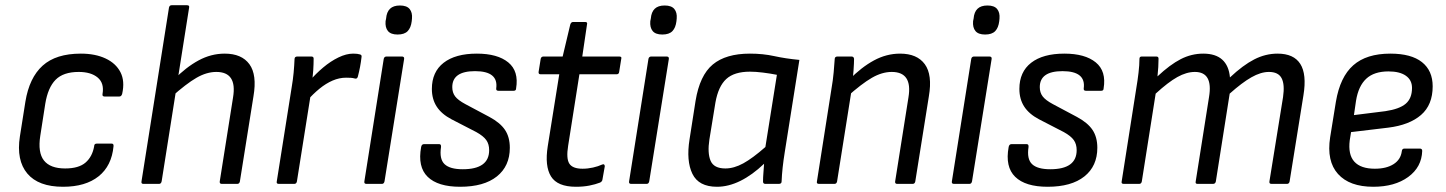

<svg xmlns="http://www.w3.org/2000/svg" viewBox="-20 -703 5528 734"><path d="M221 11Q127 11 84.5 -39.5Q42 -90 56 -181L77 -314Q92 -406 143 -452Q194 -498 289 -498Q344 -498 383.5 -479.5Q423 -461 440.5 -427Q458 -393 447 -344Q444 -334 436 -334H380Q370 -334 372 -344Q379 -385 353.5 -406.5Q328 -428 281 -428Q222 -428 192.5 -398Q163 -368 153 -306L134 -184Q124 -120 148 -89.5Q172 -59 229 -59Q281 -59 307 -81.5Q333 -104 340 -144Q340 -154 350 -154H407Q415 -154 414 -144Q407 -69 357 -29Q307 11 221 11Z M528 0Q519 0 521 -10L626 -674Q628 -683 636 -683H695Q705 -683 703 -674L598 -10Q596 0 588 0ZM828 0Q819 0 820 -9L871 -331Q887 -428 807 -428Q770 -428 731 -405.5Q692 -383 635 -332L644 -398Q691 -446 739 -472Q787 -498 839 -498Q904 -498 933.5 -457.5Q963 -417 949 -335L897 -9Q895 0 887 0Z M1046 0Q1036 0 1038 -9L1095 -369Q1100 -398 1102.5 -425Q1105 -452 1106 -477Q1106 -487 1117 -487H1170Q1179 -487 1179 -479Q1179 -459 1177.5 -434.5Q1176 -410 1172 -390L1169 -349L1115 -9Q1113 0 1105 0ZM1154 -318 1163 -393Q1187 -421 1215.5 -445Q1244 -469 1274 -483.5Q1304 -498 1330 -498Q1347 -498 1356 -495Q1360 -494 1361.5 -491.5Q1363 -489 1362 -484Q1360 -466 1356.5 -447.5Q1353 -429 1348 -410Q1345 -400 1336 -403Q1329 -405 1321.5 -405.5Q1314 -406 1303 -406Q1277 -406 1251.5 -395Q1226 -384 1201.5 -364Q1177 -344 1154 -318Z M1381 0Q1371 0 1373 -10L1447 -478Q1449 -487 1458 -487H1516Q1526 -487 1525 -478L1450 -10Q1448 0 1440 0ZM1500 -571Q1474 -571 1463 -584.5Q1452 -598 1454 -622L1456 -632Q1458 -657 1471 -669.5Q1484 -682 1509 -682Q1535 -682 1546 -668.5Q1557 -655 1555 -632L1554 -622Q1551 -597 1538.5 -584Q1526 -571 1500 -571Z M1739 11Q1654 11 1615 -27Q1576 -65 1590 -141Q1592 -152 1601 -152H1659Q1667 -152 1666 -141Q1659 -95 1679.5 -75.5Q1700 -56 1749 -56Q1850 -56 1850 -129Q1850 -152 1839 -167.5Q1828 -183 1801 -198L1706 -247Q1668 -267 1649.5 -295.5Q1631 -324 1631 -363Q1631 -428 1676 -463Q1721 -498 1803 -498Q1882 -498 1923 -464.5Q1964 -431 1953 -365Q1953 -356 1944 -356H1885Q1876 -356 1877 -365Q1886 -431 1796 -431Q1709 -431 1709 -370Q1709 -349 1720 -334.5Q1731 -320 1759 -305L1851 -256Q1892 -234 1910.5 -206.5Q1929 -179 1929 -138Q1929 -68 1879.5 -28.5Q1830 11 1739 11Z M2182 11Q2111 11 2086.5 -28.5Q2062 -68 2074 -144L2118 -419H2047Q2038 -419 2039 -428L2047 -478Q2049 -487 2058 -487H2131L2160 -609Q2163 -619 2171 -619H2217Q2227 -619 2224 -609L2206 -487H2347Q2358 -487 2355 -478L2347 -428Q2346 -419 2337 -419H2195L2152 -146Q2144 -97 2156.5 -77.5Q2169 -58 2207 -58Q2227 -58 2247 -62.5Q2267 -67 2282 -74Q2287 -76 2289.5 -74Q2292 -72 2292 -67L2283 -16Q2282 -9 2274 -5Q2256 2 2233 6.5Q2210 11 2182 11Z M2393 0Q2383 0 2385 -10L2459 -478Q2461 -487 2470 -487H2528Q2538 -487 2537 -478L2462 -10Q2460 0 2452 0ZM2512 -571Q2486 -571 2475 -584.5Q2464 -598 2466 -622L2468 -632Q2470 -657 2483 -669.5Q2496 -682 2521 -682Q2547 -682 2558 -668.5Q2569 -655 2567 -632L2566 -622Q2563 -597 2550.5 -584Q2538 -571 2512 -571Z M2721 11Q2651 11 2627 -38.5Q2603 -88 2616 -170L2639 -317Q2655 -415 2705 -456.5Q2755 -498 2847 -498Q2897 -498 2940 -488.5Q2983 -479 3036 -474L2980 -121Q2975 -90 2972 -62.5Q2969 -35 2968 -9Q2968 0 2957 0H2906Q2897 0 2897 -9Q2897 -25 2898.5 -42.5Q2900 -60 2901 -77Q2856 -34 2810.5 -11.5Q2765 11 2721 11ZM2753 -59Q2786 -59 2821.5 -78.5Q2857 -98 2906 -141L2950 -417Q2925 -422 2897 -425.5Q2869 -429 2847 -429Q2787 -429 2756.5 -401Q2726 -373 2715 -311L2692 -170Q2684 -118 2696.5 -88.5Q2709 -59 2753 -59Z M3410 0Q3401 0 3402 -9L3453 -331Q3469 -428 3389 -428Q3352 -428 3313 -405.5Q3274 -383 3217 -332L3226 -398Q3273 -446 3321 -472Q3369 -498 3421 -498Q3486 -498 3515.5 -457.5Q3545 -417 3531 -335L3479 -9Q3477 0 3469 0ZM3111 0Q3101 0 3103 -9L3159 -366Q3164 -394 3167 -426Q3170 -458 3171 -477Q3171 -487 3182 -487H3235Q3244 -487 3245 -478Q3245 -463 3243 -434Q3241 -405 3238 -385L3237 -368L3180 -9Q3178 0 3170 0Z M3627 0Q3617 0 3619 -10L3693 -478Q3695 -487 3704 -487H3762Q3772 -487 3771 -478L3696 -10Q3694 0 3686 0ZM3746 -571Q3720 -571 3709 -584.5Q3698 -598 3700 -622L3702 -632Q3704 -657 3717 -669.5Q3730 -682 3755 -682Q3781 -682 3792 -668.5Q3803 -655 3801 -632L3800 -622Q3797 -597 3784.5 -584Q3772 -571 3746 -571Z M3985 11Q3900 11 3861 -27Q3822 -65 3836 -141Q3838 -152 3847 -152H3905Q3913 -152 3912 -141Q3905 -95 3925.5 -75.5Q3946 -56 3995 -56Q4096 -56 4096 -129Q4096 -152 4085 -167.5Q4074 -183 4047 -198L3952 -247Q3914 -267 3895.5 -295.5Q3877 -324 3877 -363Q3877 -428 3922 -463Q3967 -498 4049 -498Q4128 -498 4169 -464.5Q4210 -431 4199 -365Q4199 -356 4190 -356H4131Q4122 -356 4123 -365Q4132 -431 4042 -431Q3955 -431 3955 -370Q3955 -349 3966 -334.5Q3977 -320 4005 -305L4097 -256Q4138 -234 4156.5 -206.5Q4175 -179 4175 -138Q4175 -68 4125.5 -28.5Q4076 11 3985 11Z M4276 0Q4266 0 4268 -9L4324 -366Q4329 -395 4332.5 -425Q4336 -455 4336 -478Q4336 -487 4345 -487H4400Q4409 -487 4409 -479Q4409 -463 4408 -446.5Q4407 -430 4405 -411Q4453 -456 4494 -477Q4535 -498 4580 -498Q4627 -498 4652.5 -475Q4678 -452 4682 -407Q4732 -454 4775 -476Q4818 -498 4864 -498Q4926 -498 4951 -458.5Q4976 -419 4963 -339L4910 -9Q4908 0 4900 0H4841Q4831 0 4833 -10L4885 -332Q4892 -380 4879.5 -404Q4867 -428 4831 -428Q4800 -428 4764 -407.5Q4728 -387 4681 -345L4628 -9Q4626 0 4617 0H4558Q4549 0 4551 -9L4602 -332Q4610 -380 4596.5 -404Q4583 -428 4548 -428Q4516 -428 4481 -408.5Q4446 -389 4398 -345L4345 -9Q4343 0 4335 0Z M5230 11Q5139 11 5095 -38Q5051 -87 5065 -178L5087 -314Q5103 -409 5153.5 -453.5Q5204 -498 5295 -498Q5375 -498 5416 -465.5Q5457 -433 5457 -373Q5457 -302 5412.5 -263.5Q5368 -225 5287 -215L5145 -198L5140 -167Q5133 -112 5157.5 -85Q5182 -58 5236 -58Q5280 -58 5307.5 -75.5Q5335 -93 5339 -125Q5340 -135 5349 -135H5408Q5417 -135 5417 -126Q5415 -64 5363.5 -26.5Q5312 11 5230 11ZM5156 -263 5276 -278Q5330 -286 5354 -306.5Q5378 -327 5378 -367Q5378 -397 5354.5 -413.5Q5331 -430 5288 -430Q5233 -430 5203 -402Q5173 -374 5164 -318Z"/></svg>

Font: Sofia Sans Semi Condensed
Style: Italic
Weight: 400
Italic angle: -9°
Designer: Botio Nikoltchev, Ani Petrova
Foundry: lettersoup
Version: Version 4.101